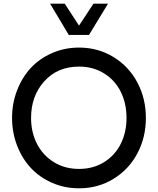

<svg xmlns="http://www.w3.org/2000/svg" viewBox="-20 -1020 863 1050"><path d="M253.9 -1000H334L412.1 -879.9L491.2 -1000H570.8L466.8 -829.1H356ZM412.1 9.8Q333 9.8 264.2 -20.5Q195.3 -50.8 147.7 -102.5Q100.1 -154.3 73 -225.1Q45.9 -295.9 45.9 -375Q45.9 -454.1 73 -524.9Q100.1 -595.7 147.7 -647.5Q195.3 -699.2 264.2 -729.5Q333 -759.8 412.1 -759.8Q516.6 -759.8 600.8 -708Q685.1 -656.2 731.4 -568.6Q777.8 -481 777.8 -375Q777.8 -269 731.4 -181.4Q685.1 -93.8 600.8 -42Q516.6 9.8 412.1 9.8ZM671.9 -375Q671.9 -454.1 640.6 -517.6Q609.4 -581.1 549.6 -618.4Q489.7 -655.8 412.1 -655.8Q294.9 -655.8 222.4 -575.7Q149.9 -495.6 149.9 -375Q149.9 -297.4 181.9 -234.1Q213.9 -170.9 274.2 -133.5Q334.5 -96.2 412.1 -96.2Q489.7 -96.2 549.6 -133.5Q609.4 -170.9 640.6 -233.9Q671.9 -296.9 671.9 -375Z"/></svg>

Font: Oakes Grotesk Medium
Style: Regular
Weight: 500
Designer: Samuel Oakes
Foundry: Samuel Oakes
Version: Version 1.000;PS 001.000;hotconv 1.0.88;makeotf.lib2.5.64775